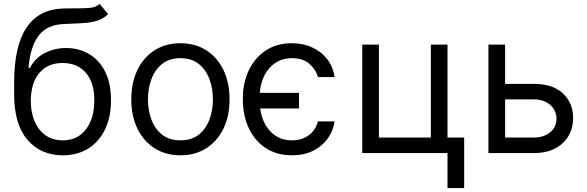

<svg xmlns="http://www.w3.org/2000/svg" viewBox="-20 -770 2955 966"><path d="M481.5 -750 524.1 -698.9Q499.3 -674.7 466.6 -665.1Q433.9 -655.5 392.8 -653.4Q351.6 -651.3 301.1 -649.1Q215.9 -646 174 -590.2Q132.1 -534.4 123.6 -429H130.7Q158.4 -480.1 207.4 -504.3Q256.4 -528.4 312.5 -528.4Q376.4 -528.4 427.6 -498.6Q478.7 -468.8 508.5 -410.2Q538.4 -351.6 538.4 -265.6Q538.4 -180 508 -117.9Q477.6 -55.8 423.1 -22.2Q368.6 11.4 295.5 11.4Q185.7 11.4 118.4 -66.4Q51.1 -144.2 51.1 -295.5V-353.7Q51.1 -720.9 299.7 -727.3Q316.1 -727.6 330.8 -727.8Q345.5 -728 359.4 -728Q400.9 -727.6 431.1 -730.3Q461.3 -733 481.5 -750ZM295.5 -63.9Q369.7 -63.9 412.1 -118.8Q454.5 -173.7 454.5 -265.6Q454.5 -355.1 411.8 -404.1Q369 -453.1 294 -453.1Q221.2 -453.1 178.8 -404.1Q136.4 -355.1 134.9 -265.6Q134.9 -174 177.9 -119Q220.9 -63.9 295.5 -63.9Z M887.8 11.4Q813.9 11.4 758.3 -23.8Q702.8 -58.9 671.7 -122.2Q640.6 -185.4 640.6 -269.9Q640.6 -355.1 671.7 -418.7Q702.8 -482.2 758.3 -517.4Q813.9 -552.6 887.8 -552.6Q961.6 -552.6 1017.2 -517.4Q1072.8 -482.2 1103.9 -418.7Q1134.9 -355.1 1134.9 -269.9Q1134.9 -185.4 1103.9 -122.2Q1072.8 -58.9 1017.2 -23.8Q961.6 11.4 887.8 11.4ZM887.8 -63.9Q943.9 -63.9 980.1 -92.7Q1016.3 -121.4 1033.7 -168.3Q1051.1 -215.2 1051.1 -269.9Q1051.1 -324.6 1033.7 -371.8Q1016.3 -419 980.1 -448.2Q943.9 -477.3 887.8 -477.3Q831.7 -477.3 795.5 -448.2Q759.2 -419 741.8 -371.8Q724.4 -324.6 724.4 -269.9Q724.4 -215.2 741.8 -168.3Q759.2 -121.4 795.5 -92.7Q831.7 -63.9 887.8 -63.9Z M1484.4 -302.6V-224.4H1288.7Q1299.7 -150.6 1342 -107.2Q1384.2 -63.9 1448.9 -63.9Q1497.9 -63.9 1532.8 -89.1Q1567.8 -114.3 1579.5 -159.1H1663.4Q1656.2 -110.8 1628.4 -72.3Q1600.5 -33.7 1554.9 -11.2Q1509.2 11.4 1448.9 11.4Q1372.9 11.4 1317.5 -24.7Q1262.1 -60.7 1231.9 -124.8Q1201.7 -188.9 1201.7 -272.7Q1201.7 -354.4 1232.4 -417.6Q1263.1 -480.8 1318.4 -516.7Q1373.6 -552.6 1447.4 -552.6Q1505 -552.6 1551.1 -531.2Q1597.3 -509.9 1626.8 -471.6Q1656.2 -433.2 1663.4 -382.1H1579.5Q1570 -419.4 1537.1 -448.3Q1504.3 -477.3 1448.9 -477.3Q1381.4 -477.3 1337.7 -429.9Q1294 -382.5 1286.9 -302.6Z M2231.5 -545.5V0H1802.6V-545.5H1886.4V-78.1H2147.7V-545.5ZM2315.3 -78.1V176.1H2231.5V-78.1Z M2521.3 -348H2666.2Q2762.1 -348 2812.9 -299.4Q2863.6 -250.7 2863.6 -176.1Q2863.6 -127.1 2840.9 -87.2Q2818.2 -47.2 2774.1 -23.6Q2730.1 0 2666.2 0H2437.5V-545.5H2521.3ZM2521.3 -269.9V-78.1H2666.2Q2715.9 -78.1 2747.9 -104.4Q2779.8 -130.7 2779.8 -171.9Q2779.8 -215.2 2747.9 -242.5Q2715.9 -269.9 2666.2 -269.9Z"/></svg>

Font: Inter UI
Style: Regular
Weight: 400
Designer: Rasmus Andersson
Foundry: rsms
Version: 3.2;8d6f07862